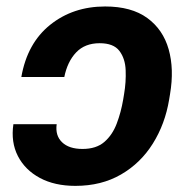

<svg xmlns="http://www.w3.org/2000/svg" viewBox="-20 -573 588 602"><path d="M22 -183.6H157.7Q152.8 -147.9 174.6 -127Q196.3 -106 238.8 -106Q281.7 -106 307.1 -127.9Q332.5 -149.9 345.9 -185.3Q359.4 -220.7 366.2 -260.7L369.1 -278.3Q375.5 -315.9 374 -352.8Q372.6 -389.6 354.2 -413.6Q335.9 -437.5 292.5 -437.5Q246.1 -437.5 218.8 -408.7Q191.4 -379.9 181.6 -331.5H46.9Q65.4 -437.5 137.2 -495.1Q209 -552.7 309.6 -552.7Q392.1 -552.7 441.7 -516.6Q491.2 -480.5 508.8 -418.5Q526.4 -356.4 513.2 -278.3L510.3 -260.7Q497.6 -184.1 459.2 -122.8Q420.9 -61.5 359.4 -25.9Q297.9 9.8 216.3 9.8Q151.4 9.8 105 -15.1Q58.6 -40 36.1 -83.7Q13.7 -127.4 22 -183.6Z"/></svg>

Font: Inter Display
Style: Bold Italic
Weight: 700
Italic angle: -9.39999°
Designer: Rasmus Andersson
Foundry: rsms
Version: Version 4.000;git-a52131595